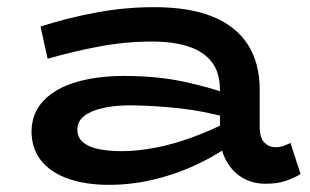

<svg xmlns="http://www.w3.org/2000/svg" viewBox="-20 -503 866 536"><path d="M721 10Q685 10 656.5 -7Q628 -24 611 -55.5Q594 -87 594 -129V-252Q594 -300 571.5 -329.5Q549 -359 506.5 -373Q464 -387 404 -387Q331 -387 258.5 -373.5Q186 -360 113 -339L93 -429Q172 -454 251 -468.5Q330 -483 411 -483Q510 -483 575 -456Q640 -429 672.5 -377.5Q705 -326 705 -253V-149Q705 -118 718 -105Q731 -92 749 -92Q762 -92 772.5 -96Q783 -100 791 -104L819 -17Q803 -7 779 1.5Q755 10 721 10ZM284 13Q219 13 170.5 -4Q122 -21 95 -54.5Q68 -88 68 -137Q69 -189 103 -223.5Q137 -258 195 -274.5Q253 -291 325 -291Q416 -291 488 -276Q560 -261 622 -239V-173Q550 -193 482 -200.5Q414 -208 345 -209Q299 -209 265.5 -201Q232 -193 214 -178.5Q196 -164 196 -141Q196 -120 211 -106.5Q226 -93 254.5 -87Q283 -81 321 -81Q363 -81 413 -90.5Q463 -100 516.5 -119.5Q570 -139 622 -166L620 -96Q573 -63 518 -38.5Q463 -14 404 -0.5Q345 13 284 13Z"/></svg>

Font: BioRhyme SemiExpanded SemiBold
Style: Regular
Weight: 600
Width: 6
Designer: Aoife Mooney
Foundry: Aoife Mooney Type
Version: Version 1.600;gftools[0.9.33]